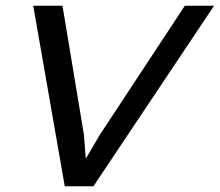

<svg xmlns="http://www.w3.org/2000/svg" viewBox="-20 -650 767 670"><path d="M727 -630 306 0H206L96 -630H198L273 -179L279 -99H281L328 -179L625 -630Z"/></svg>

Font: TypoPRO Sinkin Sans
Style: 400 Italic
Weight: 400
Italic angle: -112°
Designer: Keith Bates
Foundry: K-Type
Version: Sinkin Sans (version 1.0)  by Keith Bates   •   © 2014   www